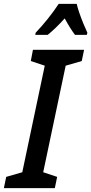

<svg xmlns="http://www.w3.org/2000/svg" viewBox="-66 -971 471 991"><path d="M-46 0 -34 -58 49 -82 165 -632 93 -656 104 -714H368L356 -656L273 -632L157 -82L229 -58L217 0ZM118 -802Q186 -874 237 -951H330Q334 -932 343.5 -904.5Q353 -877 364.5 -849Q376 -821 385 -802L382 -791H321Q295 -826 268 -876Q218 -821 180 -791H116Z"/></svg>

Font: Noto Sans ExtraCondensed SemiBold
Style: Italic
Weight: 600
Width: 2
Italic angle: -12°
Designer: Monotype Design Team
Foundry: Monotype Imaging Inc.
Version: Version 2.013; ttfautohint (v1.8.4.7-5d5b)